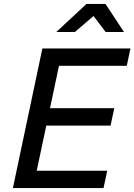

<svg xmlns="http://www.w3.org/2000/svg" viewBox="-20 -963 688 983"><path d="M46 0 197 -715H648L629 -626H282L236 -409H565L546 -320H217L168 -89H529L510 0ZM268 -799 423 -943H520L615 -799H521L459 -881L363 -799Z"/></svg>

Font: Wix Madefor Text Medium
Style: Italic
Weight: 500
Italic angle: -12°
Designer: Dalton Maag Ltd
Foundry: Dalton Maag Ltd
Version: Version 3.100